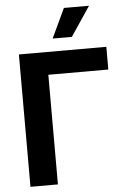

<svg xmlns="http://www.w3.org/2000/svg" viewBox="-61 -977 682 1022"><g transform="rotate(-5 279.5 -466.5)"><path d="M526.9 -585.8H206.4V0H59.7V-707.2H526.9ZM319.9 -933H454.1L348.8 -775.9H246.1Z"/></g></svg>

Font: Pretendard Variable
Style: Regular
Weight: 400
Designer: Base glyphs from Inter by Rasmus Andersson; Hangul glyphs from Noto Sans CJK(Source Han Sans) by Jang Soo-young and Kang
Foundry: Kil Hyung-jin
Version: Version 1.100;FEAKit 1.0